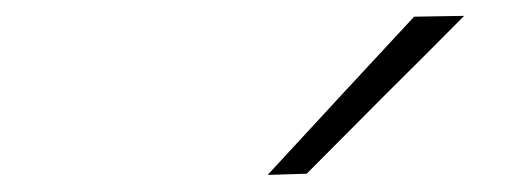

<svg xmlns="http://www.w3.org/2000/svg" viewBox="-20 -798 640 236"><path d="M309 -583Q355 -633 399.5 -681Q444 -729 489 -777.5L550.5 -778.5Q501.5 -729 453 -681L357 -584.5Z"/></svg>

Font: Heraclito ExtraLight
Style: Italic
Weight: 200
Italic angle: -12°
Designer: Kostas Bartsokas (font) & Cristiano Sobral (main changes)
Foundry: Kostas Bartsokas (font) & Cristiano Sobral (main changes)
Version: Version 1.00;July 8, 2020;FontCreator 13.0.0.2655 64-bit